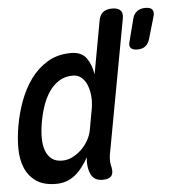

<svg xmlns="http://www.w3.org/2000/svg" viewBox="-53 -789 763 848"><g transform="rotate(-5 328.5 -365.0)"><path d="M571 -550Q550 -550 541.5 -560Q533 -570 540 -591L564 -684Q569 -707 584 -718.5Q599 -730 622 -730Q645 -730 653 -718.5Q661 -707 653 -684L626 -591Q619 -570 606 -560Q593 -550 571 -550ZM409 -96Q407 -82 407.5 -68.5Q408 -55 412 -41Q417 -15 406.5 -2.5Q396 10 369 10Q343 10 329 -2.5Q315 -15 309 -41Q306 -54 305.5 -68Q305 -82 307 -95Q293 -71 278 -51.5Q263 -32 245 -18Q227 -4 206.5 3Q186 10 162 10Q106 10 73 -13.5Q40 -37 24.5 -75Q9 -113 9 -161.5Q9 -210 18 -260Q27 -313 46.5 -366.5Q66 -420 97 -463Q128 -506 172.5 -533Q217 -560 277 -560Q323 -560 344.5 -531Q366 -502 373 -457L415 -688Q419 -715 434 -727.5Q449 -740 475 -740Q501 -740 512.5 -727.5Q524 -715 518 -688ZM198 -90Q221 -90 242.5 -100.5Q264 -111 282.5 -128.5Q301 -146 314 -169Q327 -192 331 -217L348 -311Q352 -336 350 -362Q348 -388 339.5 -410Q331 -432 315 -446Q299 -460 277 -460Q241 -460 214.5 -443Q188 -426 169.5 -398Q151 -370 139.5 -335Q128 -300 122 -264Q116 -229 116 -197Q116 -165 125 -141Q134 -117 151.5 -103.5Q169 -90 198 -90Z"/></g></svg>

Font: Maple Mono Medium
Style: Italic
Weight: 500
Italic angle: -10°
Monospace: yes
Designer: subframe7536
Version: Version 7.000